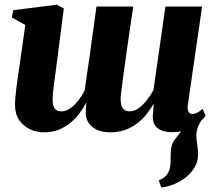

<svg xmlns="http://www.w3.org/2000/svg" viewBox="-20 -566 939 838"><path d="M684 252.5 673 221Q695 212.5 705.5 200Q716 187.5 720.5 171Q724 158 724.5 141.5Q725 125 725 106.5Q725 65 744 41.5Q763 18 779 -3L865.5 -49.5Q852 -32 844.5 -13Q837 6 837 26.5Q837 42 840.8 64.8Q844.5 87.5 844.5 109Q844.5 138.5 829.8 163.8Q815 189 791 208Q768.5 226 740.5 237.5Q712.5 249 684 252.5ZM227.5 -288Q225 -267.5 221.8 -244.8Q218.5 -222 215.8 -200.2Q213 -178.5 211.2 -161.2Q209.5 -144 209.5 -134.5Q209.5 -106 218 -93Q226.5 -80 248 -80Q267 -80 285.2 -92.2Q303.5 -104.5 320 -125.2Q336.5 -146 349.5 -171Q354.5 -207.5 360.5 -248.2Q366.5 -289 372 -326Q376.5 -359 381.5 -396.2Q386.5 -433.5 391.8 -470.2Q397 -507 401 -537.5H561.5Q554.5 -490 546.8 -437.8Q539 -385.5 532 -335.2Q525 -285 519.2 -242.5Q513.5 -200 510 -172Q506.5 -144 506.5 -136.5Q506.5 -106.5 515.8 -93.2Q525 -80 545.5 -80Q565.5 -80 584.5 -93.5Q603.5 -107 620.5 -128.5Q637.5 -150 650 -174L702 -537.5H862L799 -102.5Q798 -83.5 804.2 -76Q810.5 -68.5 820 -68.5Q830 -68.5 839.5 -73.5Q849 -78.5 864.5 -90.5L877.5 -61Q868 -47 848.2 -30.2Q828.5 -13.5 799.2 -1.2Q770 11 731.5 11Q684.5 11 663 -11.2Q641.5 -33.5 648.5 -77.5L651 -114Q638.5 -91 620.5 -68.5Q602.5 -46 579.2 -28Q556 -10 526.8 0.8Q497.5 11.5 461.5 11.5Q423.5 11.5 398.2 -1.8Q373 -15 362 -38Q351 -61 355 -91L357 -118.5Q345 -96 328.2 -73.2Q311.5 -50.5 288.8 -31.2Q266 -12 237.2 -0.2Q208.5 11.5 172.5 11.5Q140 11.5 111.2 -1.8Q82.5 -15 64.2 -41Q46 -67 45.5 -107Q45.5 -123 47.2 -143.5Q49 -164 52 -186.8Q55 -209.5 58.2 -232.8Q61.5 -256 65 -277.5L90.5 -457L32 -489.5L37.5 -521.5L228 -545.5L258.5 -529Z"/></svg>

Font: Merriweather 72pt Black
Style: Italic
Weight: 900
Italic angle: -7.8°
Version: Version 2.101